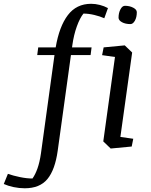

<svg xmlns="http://www.w3.org/2000/svg" viewBox="-154 -783 805 1026"><path d="M231 -529.8H335.4L330.1 -488.8H225.1L154.3 22.9Q140.1 124.5 99.4 173.8Q58.6 223.1 -22 223.1Q-51.3 223.1 -81.3 216.8Q-111.3 210.4 -133.8 200.2L-111.8 146Q-84 155.8 -47.6 163.3Q-11.2 170.9 19.5 170.9Q34.7 149.9 46.4 116.7Q58.1 83.5 64.9 36.1L137.2 -488.8H44.9L50.3 -529.8H143.6Q162.6 -641.6 208.5 -702.1Q254.4 -762.7 333 -762.7Q356 -762.7 379.6 -756.6Q403.3 -750.5 422.9 -739.7L403.3 -685.5Q380.4 -695.8 349.9 -703.1Q319.3 -710.4 292 -710.4Q272.9 -687 256.6 -641.8Q240.2 -596.7 232.4 -540.5ZM399.9 -529.8 512.7 -540.5 552.2 -502.4 489.3 -51.3 558.1 -41.5 549.8 0 437.5 10.7 397.9 -27.3 460.4 -478.5 391.6 -488.3ZM479.5 -688.5Q479.5 -713.9 489.5 -732.9Q499.5 -752 513.7 -752Q538.6 -752 557.9 -741.9Q577.1 -731.9 577.1 -717.8Q577.1 -690.9 566.9 -672.6Q556.6 -654.3 543 -654.3Q516.1 -654.3 497.8 -664.3Q479.5 -674.3 479.5 -688.5Z"/></svg>

Font: Noticia Text
Style: Italic
Weight: 400
Italic angle: -8°
Designer: JM Sole
Foundry: JM Sole
Version: Version 1.003